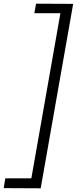

<svg xmlns="http://www.w3.org/2000/svg" viewBox="-68 -771 443 1042"><path d="M127.9 -751 329.1 -750 152.8 251 -47.9 250 -39.1 196.8H102.1L259.8 -699.2H118.2Z"/></svg>

Font: Stilu Light
Style: Italic
Weight: 300
Italic angle: -10°
Designer: Genilson Lima Santos
Foundry: Genilson Lima Santos
Version: Version 1.200;PS 001.200;hotconv 1.0.88;makeotf.lib2.5.64775